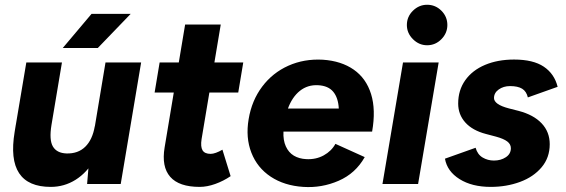

<svg xmlns="http://www.w3.org/2000/svg" viewBox="-20 -757 2329 790"><path d="M346.1 -92 414.1 -500H560.7L476.7 0H338.4ZM253.4 -125.6Q301.1 -124.2 330.7 -153.1Q360.4 -182.1 369.9 -237.1L415.6 -235.9Q402.3 -158.1 370.1 -102.3Q337.8 -46.6 291.1 -17.3Q244.4 12 188.7 12Q96.1 12 58.7 -44.3Q21.3 -100.7 40.3 -214.6L45 -243.4H191.9Q181.6 -181.2 197.7 -154.1Q213.7 -127.1 253.4 -125.6ZM88.3 -500H234.9L191.9 -243.4L43.9 -236.2ZM356.7 -700H517.8L382.5 -559.6H238.3Z M657.3 -150.2 741.7 -656H888.3L809.4 -184.5Q804.6 -153.2 813.4 -138.5Q822.3 -123.9 846.8 -123.9Q855.9 -123.9 868.6 -128.4Q881.2 -132.9 895.2 -141.1L928.9 -32.2Q899.4 -12.2 865.7 -0.1Q831.9 12 801.6 12Q716.5 12 680.3 -29.5Q644.1 -70.9 657.3 -150.2ZM636.8 -500H980.9L960.3 -376.4H616.2Z M1003.1 -267Q1015.8 -343.4 1058.7 -400.5Q1101.6 -457.6 1166.5 -486.6Q1231.4 -515.6 1308.4 -511.3Q1384.4 -506.2 1435.6 -470.4Q1486.7 -434.6 1506.8 -370Q1526.9 -305.4 1511.1 -215.6H1146.3Q1144.6 -179.9 1156.1 -154.7Q1167.6 -129.4 1189.1 -116.5Q1210.6 -103.7 1240.2 -102.2Q1279.8 -100.1 1311.9 -117.7Q1343.9 -135.4 1360.1 -165.1L1480.7 -110.6Q1442.9 -43.4 1373.3 -13.2Q1303.7 17.1 1227.6 12Q1149.8 6.9 1094.1 -29.9Q1038.4 -66.8 1014.3 -128.8Q990.1 -190.7 1003.1 -267ZM1288.6 -406.4Q1245.9 -408.6 1213.9 -383.2Q1182 -357.7 1164.7 -310.3H1374Q1371.7 -354.7 1351.1 -379.5Q1330.5 -404.3 1288.6 -406.4Z M1638.2 -500H1784.9L1700.3 0H1553.7ZM1654.1 -654.1Q1654.1 -688.4 1679.1 -712.9Q1704.1 -737.4 1737.4 -737.4Q1771.7 -737.4 1796.2 -712.9Q1820.7 -688.4 1820.7 -654.1Q1820.7 -620.8 1796.2 -595.8Q1771.7 -570.8 1737.4 -570.8Q1704.1 -570.8 1679.1 -595.8Q1654.1 -620.8 1654.1 -654.1Z M1810.8 -104.1 1936.9 -149Q1944.7 -121.4 1965.8 -108.9Q1986.9 -96.4 2012.3 -96.4Q2040.7 -96.4 2061.3 -110.1Q2082 -123.7 2082 -147.2Q2082 -163.6 2067.2 -174.9Q2052.4 -186.2 2020.9 -194.8L1979.7 -205.7Q1924.1 -220.2 1894.6 -253Q1865.2 -285.8 1865.2 -330.9Q1865.2 -385.8 1894.3 -426.9Q1923.4 -467.9 1975.7 -490Q2027.9 -512 2095.2 -512Q2173.9 -512 2217.6 -482.6Q2261.2 -453.1 2274.4 -399.8L2151.9 -356.2Q2146 -381.2 2128.3 -392Q2110.6 -402.8 2078.7 -402.8Q2051.6 -402.8 2032.1 -388.9Q2012.6 -375 2012.6 -353.5Q2012.6 -340.7 2027.6 -329.9Q2042.6 -319.2 2073.4 -311.1L2113.7 -300.8Q2175.5 -284.7 2208.7 -249.4Q2241.9 -214.2 2241.9 -163.6Q2241.9 -108.5 2208.6 -68.8Q2175.2 -29 2119.6 -8.5Q2064 12 1999.2 12Q1921.8 12 1870.8 -20.1Q1819.8 -52.2 1810.8 -104.1Z"/></svg>

Font: Oak Sans Light Italic
Style: Regular
Weight: 400
Italic angle: -9.5°
Foundry: Erik Kennedy, Walven
Version: Version 1.000;Glyphs 3.1.2 (3151)